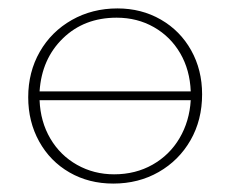

<svg xmlns="http://www.w3.org/2000/svg" viewBox="-20 -432 547 456"><path d="M460 -208Q460 -147 432.5 -99Q405 -51 357 -23.5Q309 4 249 4Q191 4 145 -22.5Q99 -49 73 -96Q47 -143 47 -201Q47 -261 74.5 -309Q102 -357 150.5 -384.5Q199 -412 259 -412Q316 -412 362 -385.5Q408 -359 434 -312.5Q460 -266 460 -208ZM74 -215H433Q431 -266 408 -305.5Q385 -345 345.5 -367.5Q306 -390 257 -390Q180 -390 129.5 -341Q79 -292 74 -215ZM433 -194H74Q76 -143 99.5 -103Q123 -63 163 -40.5Q203 -18 251 -18Q302 -18 342.5 -41Q383 -64 406.5 -104Q430 -144 433 -194Z"/></svg>

Font: Ysabeau Infant Extralight
Style: Regular
Weight: 200
Designer: Christian Thalmann (Catharsis Fonts)
Version: Version 0.003